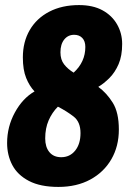

<svg xmlns="http://www.w3.org/2000/svg" viewBox="-20 -728 510 756"><path d="M210 8Q139 8 94 -15.5Q49 -39 28.5 -78Q8 -117 8 -165Q8 -229 38.5 -285Q69 -341 116 -368Q96 -389 83 -421Q70 -453 70 -502Q70 -563 97 -609.5Q124 -656 174 -682Q224 -708 291 -708Q346 -708 383.5 -687.5Q421 -667 441 -632Q461 -597 461 -555Q461 -508 447 -475.5Q433 -443 411 -421Q389 -399 367 -386Q400 -362 424 -323.5Q448 -285 448 -218Q448 -152 418.5 -101Q389 -50 335.5 -21Q282 8 210 8ZM218 -522Q218 -493 232.5 -474.5Q247 -456 270 -442Q316 -484 316 -543Q316 -566 304 -578.5Q292 -591 272 -591Q248 -591 233 -572.5Q218 -554 218 -522ZM158 -183Q158 -149 174.5 -129Q191 -109 221 -109Q255 -109 276 -135Q297 -161 297 -204Q297 -248 270 -269Q243 -290 208 -308Q185 -285 171.5 -254Q158 -223 158 -183Z"/></svg>

Font: Asap Condensed
Style: Bold Italic
Weight: 700
Width: 3
Italic angle: -6°
Designer: Pablo Cosgaya
Foundry: Omnibus-Type
Version: Version 3.001; ttfautohint (v1.8.4.7-5d5b)